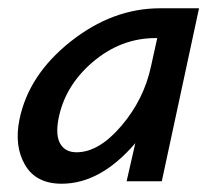

<svg xmlns="http://www.w3.org/2000/svg" viewBox="-20 -438 522 464"><path d="M367 -418H461L371 0H286L307 -92Q223 6 129 6Q67 6 40.5 -39.5Q14 -85 27 -149Q49 -257 150.5 -337.5Q252 -418 367 -418ZM165 -70Q219 -70 273.5 -134Q328 -198 345 -278L360 -346H356Q272 -346 204 -288Q136 -230 121 -149Q114 -110 126 -90Q138 -70 165 -70Z"/></svg>

Font: EauTestInfant Semibold
Style: Italic
Weight: 600
Italic angle: -12°
Designer: Christian Thalmann (Catharsis Fonts)
Version: Version 0.001;PS 000.001;hotconv 1.0.88;makeotf.lib2.5.64775